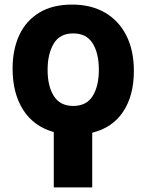

<svg xmlns="http://www.w3.org/2000/svg" viewBox="-20 -579 640 839"><path d="M215 240V-2Q128 -26 81.5 -98.5Q35 -171 35 -279Q35 -363 64.5 -426Q94 -489 152 -524Q210 -559 295 -559Q378 -559 438.5 -524Q499 -489 532 -424Q565 -359 565 -269Q565 -162 518.5 -91.5Q472 -21 383 1V240ZM300 -116Q358 -116 385 -159.5Q412 -203 412 -274Q412 -346 385 -389.5Q358 -433 300 -433Q241 -433 214.5 -388Q188 -343 188 -274Q188 -202 215.5 -159Q243 -116 300 -116Z"/></svg>

Font: Noto Sans Mono ExtraBold
Style: Regular
Weight: 800
Designer: Monotype Design Team
Foundry: Monotype Imaging Inc.
Version: Version 2.014